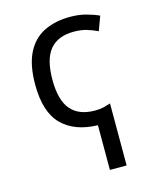

<svg xmlns="http://www.w3.org/2000/svg" viewBox="-117 -630 796 954"><g transform="rotate(-15 281.5 -153.0)"><path d="M329 10Q210 7 145 -58.5Q80 -124 80 -265Q80 -365 111 -427Q142 -489 199.5 -517.5Q257 -546 334 -546Q378 -546 415.5 -536Q453 -526 481 -513L454 -440Q427 -453 398.5 -461.5Q370 -470 333 -470Q251 -470 210 -421Q169 -372 169 -266Q169 -161 210.5 -112.5Q252 -64 335 -64Q361 -64 379 -68.5Q397 -73 415 -79V240H329Z"/></g></svg>

Font: Noto Sans Mono SemiCondensed
Style: Regular
Weight: 400
Width: 4
Designer: Monotype Design Team
Foundry: Monotype Imaging Inc.
Version: Version 2.014